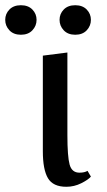

<svg xmlns="http://www.w3.org/2000/svg" viewBox="-94 -703 410 735"><path d="M70 -124V-490L164 -502V-186Q164 -104 172.5 -73Q181 -42 210 -42Q230 -42 241 -49L254 -27Q244 -15 217 -1.5Q190 12 160 12Q109 12 89.5 -21Q70 -54 70 -124ZM150 -587Q134 -604 134 -627Q134 -650 150 -666.5Q166 -683 194 -683Q222 -683 238 -666.5Q254 -650 254 -627Q254 -604 238 -587Q222 -570 194 -570Q166 -570 150 -587ZM-58 -587Q-74 -604 -74 -627Q-74 -650 -58 -666.5Q-42 -683 -14 -683Q14 -683 30 -666.5Q46 -650 46 -627Q46 -604 30 -587Q14 -570 -14 -570Q-42 -570 -58 -587Z"/></svg>

Font: Linguistics Pro
Style: Regular
Weight: 400
Designer: Stefan Peev, Context Ltd
Foundry: Stefan Peev, Context Ltd
Version: Version 001.000